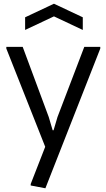

<svg xmlns="http://www.w3.org/2000/svg" viewBox="-20 -792 572 1032"><path d="M145 205V197L223 -3L14 -531V-540H102L242 -163L263 -92H268L289 -163L433 -540H519V-531L224 220ZM115 -699 270 -772 425 -699V-631L270 -704L115 -631Z"/></svg>

Font: Encode Sans Narrow
Style: Regular
Weight: 400
Designer: Pablo Impallari, Andres Torresi
Foundry: Pablo Impallari, Andres Torresi
Version: Version 1.000; ttfautohint (v1.00) -l 8 -r 50 -G 200 -x 14 -